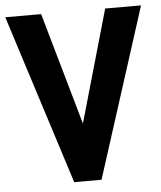

<svg xmlns="http://www.w3.org/2000/svg" viewBox="-54 -740 662 789"><g transform="rotate(-5 277.0 -345.0)"><path d="M409.2 -694.8H557.1L333 4.9H220.2L-2.9 -694.8H145L276.9 -231.9Z"/></g></svg>

Font: D-DIN-PRO ExtraBold
Style: Bold
Weight: 800
Designer: Charles Nix
Foundry: CyberFei
Version: Version 1.000;hotconv 1.0.109;makeotfexe 2.5.65596